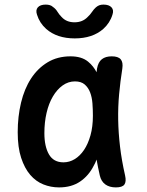

<svg xmlns="http://www.w3.org/2000/svg" viewBox="-20 -805 640 835"><path d="M237 10Q201 10 168.5 -3Q136 -16 111.5 -44.5Q87 -73 72 -118.5Q57 -164 57 -230Q57 -298 71.5 -358.5Q86 -419 115 -463.5Q144 -508 187 -534Q230 -560 287 -560Q335 -560 363 -537Q386 -518 400 -491L402 -507Q407 -535 423 -547.5Q439 -560 466 -560Q494 -560 505 -547Q516 -534 512 -507Q503 -450 498 -395Q493 -340 494 -283.5Q495 -227 502 -167.5Q509 -108 524 -42Q530 -15 521 -2.5Q512 10 484 10Q456 10 438 -3Q420 -16 414 -42Q406 -77 400 -111Q395 -97 388 -85Q366 -41 328.5 -15.5Q291 10 237 10ZM256 -99Q282 -99 305 -113Q328 -127 345.5 -153Q363 -179 373.5 -216.5Q384 -254 384 -302Q384 -329 382 -355.5Q380 -382 372 -403Q364 -424 348.5 -437.5Q333 -451 306 -451Q277 -451 252.5 -433.5Q228 -416 210 -385.5Q192 -355 182.5 -314Q173 -273 173 -226Q173 -168 193 -133.5Q213 -99 256 -99ZM141 -741Q134 -761 144.5 -773Q155 -785 179 -785Q189 -785 197 -782.5Q205 -780 210 -775Q222 -767 229.5 -754.5Q237 -742 248 -731Q269 -708 304 -708Q339 -708 361 -731Q372 -741 380 -753Q388 -765 397 -773Q404 -779 411.5 -782Q419 -785 430 -785Q454 -785 465 -773Q476 -761 469 -741Q458 -705 429 -679Q382 -638 305 -638Q228 -638 181 -679Q152 -705 141 -741Z"/></svg>

Font: Maple Mono NL SemiBold
Style: Regular
Weight: 600
Monospace: yes
Designer: subframe7536
Version: Version 7.000